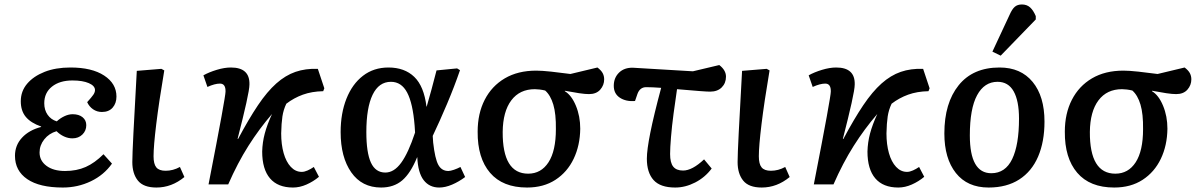

<svg xmlns="http://www.w3.org/2000/svg" viewBox="-20 -825 5384 859"><path d="M261 14Q157 14 102 -23.5Q47 -61 47 -128Q47 -175 78.5 -209Q110 -243 164 -257V-259Q118 -275 95.5 -302Q73 -329 73 -372Q73 -417 101.5 -450.5Q130 -484 179.5 -503.5Q229 -523 295 -523Q391 -523 446 -487Q501 -451 501 -393Q501 -363 484 -343.5Q467 -324 436 -324Q414 -324 396.5 -336Q379 -348 370 -368Q390 -390 397.5 -401Q405 -412 405 -422Q405 -441 377.5 -453Q350 -465 304 -465Q247 -465 212.5 -437.5Q178 -410 178 -363Q178 -333 193 -311.5Q208 -290 234 -282Q249 -296 268 -305Q287 -314 305 -314Q333 -314 349.5 -300.5Q366 -287 366 -265Q366 -240 348.5 -223Q331 -206 304 -206Q285 -206 266.5 -214.5Q248 -223 233 -238Q199 -228 178 -201.5Q157 -175 157 -143Q157 -106 188 -83Q219 -60 271 -60Q323 -60 363.5 -78Q404 -96 443 -135L481 -93Q445 -42 386.5 -14Q328 14 261 14Z M680 14Q622 14 597 -17Q572 -48 572 -100Q572 -131 577 -230.5Q582 -330 592 -508L702 -517L715 -510Q691 -368 679 -269.5Q667 -171 667 -126Q667 -91 679.5 -76Q692 -61 721 -61Q754 -61 785 -78L805 -33Q748 14 680 14Z M1291 14Q1223 14 1188 -27Q1153 -68 1153 -147Q1154 -188 1164.5 -227.5Q1175 -267 1197 -315Q1140 -249 1091.5 -172.5Q1043 -96 1001 0H913Q953 -205 971 -304Q989 -403 989 -415Q990 -451 964 -451Q941 -451 908 -436L890 -488Q915 -502 949.5 -512.5Q984 -523 1013 -523Q1098 -523 1096 -447Q1096 -427 1082 -364Q1068 -301 1043 -204L1045 -203Q1093 -293 1134 -354Q1175 -415 1216 -451.5Q1257 -488 1302 -503.5Q1347 -519 1402 -517L1431 -430L1426 -417Q1375 -416 1335 -401.5Q1295 -387 1261 -361Q1248 -334 1243.5 -304Q1239 -274 1238 -228Q1238 -179 1249 -140Q1260 -101 1281 -78.5Q1302 -56 1330 -56Q1342 -56 1356.5 -62.5Q1371 -69 1384 -78L1407 -34Q1382 -13 1351.5 0.5Q1321 14 1291 14Z M1685 14Q1599 14 1551.5 -54Q1504 -122 1504 -234Q1504 -318 1530 -383.5Q1556 -449 1604 -486Q1652 -523 1718 -523Q1790 -523 1833.5 -481Q1877 -439 1888 -348H1889Q1899 -382 1910.5 -424.5Q1922 -467 1933 -510L2025 -519L2038 -511Q2013 -438 1980 -360Q1947 -282 1916 -217L1918 -187Q1926 -115 1941 -87.5Q1956 -60 1986 -60Q1995 -60 2011 -65.5Q2027 -71 2040 -78L2061 -33Q2033 -12 2002.5 1Q1972 14 1945 14Q1901 14 1875.5 -19Q1850 -52 1847 -121H1846Q1817 -50 1779.5 -18Q1742 14 1685 14ZM1704 -53Q1743 -53 1775 -97Q1807 -141 1837 -232L1835 -263Q1827 -363 1801.5 -411Q1776 -459 1729 -459Q1675 -459 1647 -401Q1619 -343 1619 -234Q1619 -142 1639.5 -97.5Q1660 -53 1704 -53Z M2338 14Q2229 14 2172.5 -52Q2116 -118 2117 -236Q2117 -317 2148.5 -378.5Q2180 -440 2238.5 -474.5Q2297 -509 2379 -509Q2404 -509 2446 -504.5Q2488 -500 2532 -494L2653 -523Q2670 -510 2676.5 -497.5Q2683 -485 2683 -470Q2683 -444 2665.5 -424Q2648 -404 2615 -404Q2598 -404 2571 -408Q2544 -412 2507 -419V-417Q2537 -399 2556.5 -352Q2576 -305 2576 -249Q2575 -174 2546.5 -114.5Q2518 -55 2465 -20.5Q2412 14 2338 14ZM2343 -48Q2401 -48 2434 -99Q2467 -150 2467 -247Q2468 -315 2455.5 -357Q2443 -399 2419 -420Q2407 -423 2394.5 -424.5Q2382 -426 2373 -426Q2305 -426 2267.5 -376Q2230 -326 2229 -235Q2228 -48 2343 -48Z M3001 14Q2934 14 2904 -19.5Q2874 -53 2874 -115Q2874 -154 2889.5 -231.5Q2905 -309 2938 -432Q2898 -435 2871 -435Q2843 -435 2832 -405L2821 -373Q2780 -370 2753 -388Q2726 -406 2726 -441Q2726 -477 2749.5 -500Q2773 -523 2812 -522L3080 -506L3198 -534Q3228 -511 3228 -482Q3228 -453 3209 -434Q3190 -415 3157 -415Q3145 -415 3111.5 -417.5Q3078 -420 3009 -426Q3001 -373 2993.5 -316.5Q2986 -260 2982 -211.5Q2978 -163 2978 -136Q2978 -97 2992 -79.5Q3006 -62 3036 -62Q3077 -62 3130 -112L3164 -71Q3134 -31 3090 -8.5Q3046 14 3001 14Z M3388 14Q3330 14 3305 -17Q3280 -48 3280 -100Q3280 -131 3285 -230.5Q3290 -330 3300 -508L3410 -517L3423 -510Q3399 -368 3387 -269.5Q3375 -171 3375 -126Q3375 -91 3387.5 -76Q3400 -61 3429 -61Q3462 -61 3493 -78L3513 -33Q3456 14 3388 14Z M3999 14Q3931 14 3896 -27Q3861 -68 3861 -147Q3862 -188 3872.5 -227.5Q3883 -267 3905 -315Q3848 -249 3799.5 -172.5Q3751 -96 3709 0H3621Q3661 -205 3679 -304Q3697 -403 3697 -415Q3698 -451 3672 -451Q3649 -451 3616 -436L3598 -488Q3623 -502 3657.5 -512.5Q3692 -523 3721 -523Q3806 -523 3804 -447Q3804 -427 3790 -364Q3776 -301 3751 -204L3753 -203Q3801 -293 3842 -354Q3883 -415 3924 -451.5Q3965 -488 4010 -503.5Q4055 -519 4110 -517L4139 -430L4134 -417Q4083 -416 4043 -401.5Q4003 -387 3969 -361Q3956 -334 3951.5 -304Q3947 -274 3946 -228Q3946 -179 3957 -140Q3968 -101 3989 -78.5Q4010 -56 4038 -56Q4050 -56 4064.5 -62.5Q4079 -69 4092 -78L4115 -34Q4090 -13 4059.5 0.5Q4029 14 3999 14Z M4403 14Q4308 14 4256.5 -51Q4205 -116 4205 -228Q4205 -364 4269 -443.5Q4333 -523 4452 -523Q4547 -523 4600 -458.5Q4653 -394 4653 -281Q4653 -191 4624.5 -124.5Q4596 -58 4540 -22Q4484 14 4403 14ZM4415 -50Q4478 -50 4508.5 -113.5Q4539 -177 4539 -294Q4539 -374 4515 -416.5Q4491 -459 4443 -459Q4384 -459 4351.5 -399Q4319 -339 4319 -219Q4319 -50 4415 -50ZM4457 -576 4420 -594 4497 -759Q4508 -784 4520 -794.5Q4532 -805 4552 -805Q4574 -805 4588.5 -792Q4603 -779 4614 -753V-738Z M4965 14Q4856 14 4799.5 -52Q4743 -118 4744 -236Q4744 -317 4775.5 -378.5Q4807 -440 4865.5 -474.5Q4924 -509 5006 -509Q5031 -509 5073 -504.5Q5115 -500 5159 -494L5280 -523Q5297 -510 5303.5 -497.5Q5310 -485 5310 -470Q5310 -444 5292.5 -424Q5275 -404 5242 -404Q5225 -404 5198 -408Q5171 -412 5134 -419V-417Q5164 -399 5183.5 -352Q5203 -305 5203 -249Q5202 -174 5173.5 -114.5Q5145 -55 5092 -20.5Q5039 14 4965 14ZM4970 -48Q5028 -48 5061 -99Q5094 -150 5094 -247Q5095 -315 5082.5 -357Q5070 -399 5046 -420Q5034 -423 5021.5 -424.5Q5009 -426 5000 -426Q4932 -426 4894.5 -376Q4857 -326 4856 -235Q4855 -48 4970 -48Z"/></svg>

Font: Literata 12pt Medium
Style: Italic
Weight: 500
Italic angle: -2°
Designer: Latin by Veronika Burian and Jose Scaglione. Greek by Irene Vlachou. Cyrillic by Vera Evstafieva
Foundry: TypeTogether
Version: Version 3.002